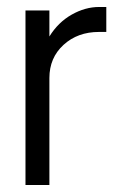

<svg xmlns="http://www.w3.org/2000/svg" viewBox="-20 -530 350 550"><path d="M53 -500H121.5V-425.5Q146.5 -466 185.2 -488Q224 -510 264 -510H284.5V-438.5H263.5Q202.5 -438.5 162 -401.5Q121.5 -364.5 121.5 -306.5V0H53Z"/></svg>

Font: Overused Grotesk Book
Style: Regular
Weight: 375
Version: Version 0.004